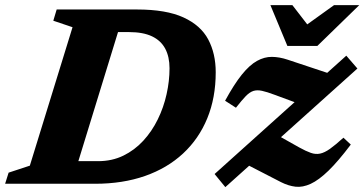

<svg xmlns="http://www.w3.org/2000/svg" viewBox="-48 -736 1458 769"><path d="M345 -90.5Q400.5 -90.5 445.8 -112.5Q491 -134.5 525.8 -172.2Q560.5 -210 584 -258Q607.5 -306 619.2 -358.8Q631 -411.5 631 -462.5Q631 -508.5 613.8 -541Q596.5 -573.5 560.8 -590.5Q525 -607.5 468.5 -607.5H339.5L351 -698H500.5Q617.5 -698 686.8 -666.2Q756 -634.5 786 -578Q816 -521.5 816 -446.5Q816 -344.5 782.2 -262.2Q748.5 -180 685.2 -121.2Q622 -62.5 532.8 -31.2Q443.5 0 333.5 0H137.5L180.5 -90.5ZM242.5 -627 165.5 -653 179 -698H452.5L238 0H-27.5L-13.5 -44.5L71.5 -72.5ZM811.5 -39 1339 -513 1383.5 -461.5 854.5 13.5ZM897 -304.5 853.5 -332.5Q889.5 -398.5 920.5 -437Q951.5 -475.5 981.2 -492Q1011 -508.5 1041 -508.2Q1071 -508 1104 -497L1292 -434.5L1181.5 -308.5L1051.5 -356.5Q1021 -368 1001.5 -372.2Q982 -376.5 967 -371.8Q952 -367 936.2 -350.8Q920.5 -334.5 897 -304.5ZM1077.5 -6.5 913.5 -91 1042 -206.5 1150.5 -145.5Q1177.5 -130.5 1196.8 -123.8Q1216 -117 1234 -120.8Q1252 -124.5 1273.8 -140Q1295.5 -155.5 1327.5 -184.5L1357 -157Q1306.5 -90 1267.5 -52.2Q1228.5 -14.5 1196.5 0.2Q1164.5 15 1135.8 11.8Q1107 8.5 1077.5 -6.5ZM1391 -715.5 1223 -552H1103L1035 -715.5H1123L1196 -621H1158.5L1290 -715.5Z"/></svg>

Font: Newsreader 9pt
Style: Bold Italic
Weight: 700
Italic angle: -17°
Designer: Hugues Gentile
Foundry: Production Type
Version: Version 1.003